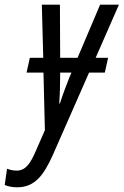

<svg xmlns="http://www.w3.org/2000/svg" viewBox="-114 -556 526 817"><path d="M-41 241C36 241 73 187 111 103L265 -247H332L346 -310H293L392 -536H312L216 -310H142L141 -536H64L70 -310H13L-1 -247H71L77 -2L39 85C16 138 -4 170 -43 170C-58 170 -71 167 -84 162L-94 231C-80 237 -63 241 -41 241ZM138 -116C141 -157 142 -199 142 -239V-247H190L181 -226C170 -198 154 -157 141 -116Z"/></svg>

Font: Noto Sans ExtraCondensed
Style: Italic
Weight: 400
Width: 2
Italic angle: -12°
Designer: Monotype Design Team
Foundry: Monotype Imaging Inc.
Version: Version 2.013